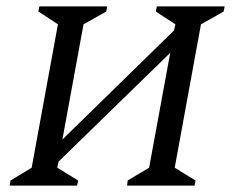

<svg xmlns="http://www.w3.org/2000/svg" viewBox="-20 -580 732 600"><path d="M10 0 13 -16 79 -56 161 -504 100 -544 103 -560H315L312 -544L241 -504L175 -144L524 -485L528 -504L467 -544L470 -560H682L679 -544L608 -504L526 -56L591 -16L588 0H377L379 -16L446 -56L512 -415L163 -75L159 -56L224 -16L221 0Z"/></svg>

Font: Spectral SC
Style: Italic
Weight: 400
Italic angle: -10°
Designer: Jean-Baptiste Levee
Foundry: Production Type
Version: Version 2.001